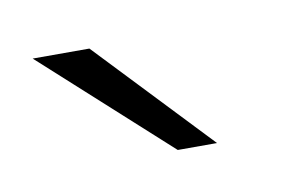

<svg xmlns="http://www.w3.org/2000/svg" viewBox="-34 -784 412 260"><g transform="rotate(-10 172.0 -654.0)"><path d="M193.5 -576 21.5 -732H99.5L247.5 -576Z"/></g></svg>

Font: Overpass ExtraLight
Style: Regular
Weight: 250
Designer: Delve Withrington, Dave Bailey, Thomas Jockin
Foundry: Delve Fonts LLC
Version: Version 4.000